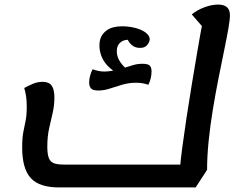

<svg xmlns="http://www.w3.org/2000/svg" viewBox="-20 -795 1028 840"><path d="M238 25Q152 25 114.5 -16Q77 -57 77 -150Q77 -192 82 -217Q87 -242 92 -266.5Q97 -291 97 -328Q97 -355 94 -374.5Q91 -394 86 -410Q106 -421 125.5 -429Q145 -437 167 -437Q194 -437 206 -420.5Q218 -404 218 -368Q218 -334 210.5 -301.5Q203 -269 195 -233.5Q187 -198 187 -153Q187 -121 193.5 -104Q200 -87 215.5 -81Q231 -75 258 -75H796L768 -65Q770 -93 777.5 -150Q785 -207 796 -280Q807 -353 820 -431Q833 -509 845 -579.5Q857 -650 867 -701L885 -656L819 -732Q842 -751 874 -763Q906 -775 934 -775Q960 -775 973 -763.5Q986 -752 986 -728Q986 -709 979 -669Q972 -629 960.5 -573.5Q949 -518 936 -452.5Q923 -387 911.5 -317.5Q900 -248 893 -180Q886 -112 886 -52L836 25ZM410 -399Q386 -399 378 -408.5Q370 -418 370 -434Q370 -448 374 -463Q378 -478 385 -492Q396 -488 409 -485Q422 -482 436 -482Q450 -482 466 -484.5Q482 -487 495 -490L500 -471Q470 -487 451 -507Q432 -527 423.5 -550Q415 -573 415 -596Q415 -619 423 -634.5Q431 -650 444.5 -660.5Q458 -671 476 -675.5Q494 -680 515 -680Q534 -680 555 -676.5Q576 -673 594 -665.5Q612 -658 623.5 -647Q635 -636 635 -622Q634 -609 622 -596Q610 -583 584 -586Q568 -588 556.5 -598Q545 -608 539 -621Q517 -620 504 -607Q491 -594 491 -571Q491 -554 498 -538.5Q505 -523 517 -509.5Q529 -496 544 -484L494 -490Q535 -501 557 -508.5Q579 -516 603 -516Q627 -516 635 -508Q643 -500 643 -483Q643 -452 629 -424Q618 -428 605 -430.5Q592 -433 576 -433Q544 -433 515 -424.5Q486 -416 460.5 -407.5Q435 -399 410 -399Z"/></svg>

Font: Lemonada
Style: Regular
Weight: 400
Designer: Mohamed Gaber (Arabic), Eduardo Tunni (Latin)
Foundry: Kief Type Foundry
Version: Version 4.005